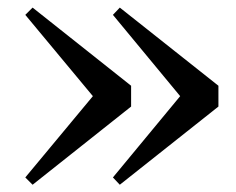

<svg xmlns="http://www.w3.org/2000/svg" viewBox="-20 -539 631 513"><path d="M300.1 -518.7 563.6 -309.9V-254.3L300.1 -45.4L281.7 -64.9L488.6 -315V-249.2L281.7 -499.3ZM67.1 -518.7 330.3 -309.9V-254.3L67.1 -45.4L47.6 -64.9L255.5 -315V-249.2L47.6 -499.3Z"/></svg>

Font: Noto Serif JP
Style: Regular
Weight: 200
Designer: Ryoko NISHIZUKA 西塚涼子 (kana & ideographs); Frank Grießhammer (Latin, Greek & Cyrillic); Wenlong ZHANG 张文龙 (bopomofo); San
Foundry: Adobe
Version: Version 2.001;hotconv 1.1.0;makeotfexe 2.6.0